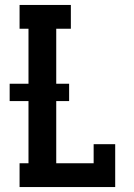

<svg xmlns="http://www.w3.org/2000/svg" viewBox="-20 -755 540 775"><path d="M59 0V-96H95V-347H19V-417H95V-639H59V-735H266V-639H207V-417H259V-347H207V-96H358V-173H445V0Z"/></svg>

Font: Iosevka Gothic
Style: Bold
Weight: 700
Monospace: yes
Designer: Belleve Invis
Foundry: Belleve Invis
Version: Version 15.5.1; ttfautohint (v1.8.4)